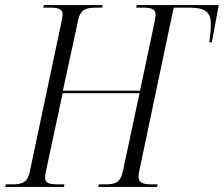

<svg xmlns="http://www.w3.org/2000/svg" viewBox="-40 -734 879 754"><path d="M-20 0H211L213 -10H187C154 -10 137 -15 137 -36C137 -44 139 -54 141 -64L206 -368H508L443 -64C434 -17 413 -10 374 -10H348L346 0H576L579 -10H554C523 -10 504 -16 504 -40C504 -48 506 -57 508 -68L642 -704H703C763 -704 788 -688 788 -641C788 -618 786 -596 782 -568H792L819 -714H497L495 -704H523C556 -704 571 -697 571 -677C571 -669 569 -659 566 -643L510 -378H207L266 -651C275 -696 296 -704 336 -704H361L363 -714H132L130 -704H157C191 -704 206 -697 206 -678C206 -672 204 -660 201 -646L77 -60C68 -18 49 -10 8 -10H-17Z"/></svg>

Font: Noto Serif Display Condensed Light
Style: Italic
Weight: 300
Width: 3
Italic angle: -12°
Designer: Monotype Design Team
Foundry: Monotype Imaging Inc.
Version: Version 2.009